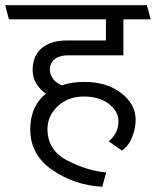

<svg xmlns="http://www.w3.org/2000/svg" viewBox="-31 -700 598 736"><path d="M423 -236Q423 -273 386.5 -301.5Q350 -330 290 -330Q230 -330 190.5 -293Q151 -256 151 -205Q151 -124 227.5 -84.5Q304 -45 376 -39L361 16Q255 10 170 -48Q85 -106 85 -205Q85 -250 101 -284.5Q117 -319 145 -341Q123 -356 108.5 -379Q94 -402 94 -433Q95 -487 129.5 -516Q164 -545 228 -545H375V-626H3L-11 -680H532L547 -626H442V-488H230Q198 -488 179.5 -474Q161 -460 160 -434Q160 -414 173 -397Q186 -380 207 -373Q226 -380 248 -383Q270 -386 292 -386Q379 -386 434 -343Q489 -300 489 -241Q489 -208 475.5 -174Q462 -140 436 -123L386 -158Q406 -176 414.5 -194.5Q423 -213 423 -236Z"/></svg>

Font: Palanquin Light
Style: Regular
Weight: 300
Designer: Pria Ravichandran
Version: Version 1.0.4